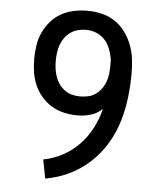

<svg xmlns="http://www.w3.org/2000/svg" viewBox="-53 -789 707 844"><g transform="rotate(5 300.0 -367.5)"><path d="M178 8 162 -75Q206 -83 247 -105Q288 -127 319.5 -160Q351 -193 372 -233.5Q393 -274 404 -319Q382 -298 353.5 -289.5Q325 -281 295 -281Q265 -281 236 -287.5Q207 -294 181.5 -309Q156 -324 136.5 -346.5Q117 -369 105 -396Q93 -423 88.5 -452.5Q84 -482 84 -512Q84 -542 88.5 -572Q93 -602 105.5 -629Q118 -656 138 -679Q158 -702 184 -716.5Q210 -731 240 -737Q270 -743 300 -743Q332 -743 363 -735.5Q394 -728 420.5 -710.5Q447 -693 466 -667Q485 -641 496.5 -611.5Q508 -582 512 -550Q516 -518 516 -487Q516 -432 509.5 -377.5Q503 -323 487 -270.5Q471 -218 442 -170.5Q413 -123 372.5 -86Q332 -49 282 -25Q232 -1 178 8ZM299 -365Q317 -365 335 -369Q353 -373 367.5 -383.5Q382 -394 393 -409Q404 -424 410 -441Q416 -458 418 -476Q420 -494 420 -512Q420 -521 420 -529.5Q420 -538 418 -547Q414 -569 405 -590Q396 -611 380.5 -627Q365 -643 343.5 -651Q322 -659 300 -659Q282 -659 264.5 -654.5Q247 -650 232 -639.5Q217 -629 206.5 -614.5Q196 -600 190 -583Q184 -566 181.5 -548Q179 -530 179 -512Q179 -494 181.5 -476Q184 -458 190 -441Q196 -424 206.5 -409.5Q217 -395 231.5 -384.5Q246 -374 263.5 -369.5Q281 -365 299 -365Z"/></g></svg>

Font: Iosevka Curly Slab MdEx
Style: Regular
Weight: 500
Width: 7
Monospace: yes
Designer: Belleve Invis
Foundry: Belleve Invis
Version: Version 11.1.0; ttfautohint (v1.8.3)